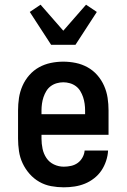

<svg xmlns="http://www.w3.org/2000/svg" viewBox="-20 -791 540 819"><path d="M252 8Q225 8 198 3Q171 -2 147.5 -15.5Q124 -29 106 -49.5Q88 -70 76.5 -94.5Q65 -119 61 -146Q57 -173 57 -200V-320Q57 -347 61 -373.5Q65 -400 76 -425Q87 -450 105 -470.5Q123 -491 146.5 -504Q170 -517 196.5 -522.5Q223 -528 250 -528Q277 -528 303.5 -522.5Q330 -517 353.5 -504Q377 -491 395 -470.5Q413 -450 424 -425Q435 -400 439 -373.5Q443 -347 443 -320V-216H157V-200Q157 -178 161.5 -156.5Q166 -135 178 -117Q190 -99 210 -89.5Q230 -80 252 -80Q268 -80 283.5 -83.5Q299 -87 311.5 -96Q324 -105 332 -119.5Q340 -134 341 -149H441Q440 -127 432.5 -104.5Q425 -82 412.5 -63.5Q400 -45 381.5 -30.5Q363 -16 342 -7.5Q321 1 298 4.5Q275 8 252 8ZM343 -304V-320Q343 -334 341 -348.5Q339 -363 334.5 -376.5Q330 -390 322.5 -402.5Q315 -415 303.5 -423.5Q292 -432 278 -436Q264 -440 250 -440Q236 -440 222 -436Q208 -432 196.5 -423.5Q185 -415 177.5 -402.5Q170 -390 165.5 -376.5Q161 -363 159 -348.5Q157 -334 157 -320V-304ZM198 -600 107 -740 153 -771 250 -660 347 -771 393 -740 302 -600Z"/></svg>

Font: Iosevka Curly Slab Semibold
Style: Regular
Weight: 600
Monospace: yes
Designer: Belleve Invis
Foundry: Belleve Invis
Version: Version 22.1.2; ttfautohint (v1.8.4)